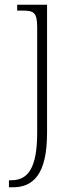

<svg xmlns="http://www.w3.org/2000/svg" viewBox="-20 -556 327 816"><path d="M18 240H34C120 240 180 187 180 8V-536H53V-511H73C123 -511 138 -505 138 -439V8C138 162 97 210 28 210H18Z"/></svg>

Font: Noto Serif Myanmar ExtraLight
Style: Regular
Weight: 200
Designer: Ben Mitchell and the Monotype Design Team
Foundry: Monotype Imaging Inc.
Version: Version 2.106